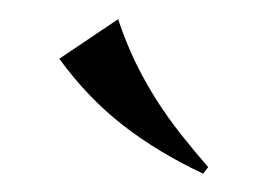

<svg xmlns="http://www.w3.org/2000/svg" viewBox="-20 -496 284 204"><path d="M195.8 -311.5Q147.9 -334 110.6 -363Q73.2 -392.1 43 -433.6L105.5 -475.6Q113.8 -450.7 124 -429.7Q134.3 -408.7 146.2 -389.9Q158.2 -371.1 172.1 -353.5Q186 -335.9 201.2 -318.4Z"/></svg>

Font: Montez
Style: Regular
Weight: 400
Designer: Astigmatic (AOETI)
Foundry: Astigmatic (AOETI)
Version: Version 1.001